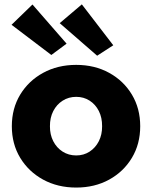

<svg xmlns="http://www.w3.org/2000/svg" viewBox="-20 -835 685 865"><path d="M323.3 10Q239.9 10 174.3 -25.8Q108.7 -61.7 71 -124Q33.3 -186.3 33.3 -266.3Q33.3 -346.4 71 -408.7Q108.7 -471 174.3 -506.8Q239.9 -542.7 323.3 -542.7Q406.7 -542.7 471.8 -506.8Q537 -471 574.3 -408.7Q611.7 -346.4 611.7 -266.3Q611.7 -186.3 574.3 -124Q537 -61.7 471.8 -25.8Q406.7 10 323.3 10ZM323.3 -134.7Q357.1 -134.7 383.6 -151.9Q410.2 -169.2 425.3 -198.9Q440.3 -228.7 440 -266.3Q440.3 -305 425.3 -334.9Q410.2 -364.7 383.6 -381.7Q357.1 -398.7 323.3 -398.7Q289.3 -398.7 262.2 -381.4Q235.1 -364.2 219.9 -334.4Q204.7 -304.7 205 -266.3Q204.7 -228.7 219.9 -198.9Q235.1 -169.2 262.2 -151.9Q289.3 -134.7 323.3 -134.7ZM417.7 -584 249 -730.7 348.7 -815.3 490.3 -631ZM211.3 -587.3 32 -723.3 126.3 -814.7 280 -638.3Z"/></svg>

Font: Lexend Medium
Style: Regular
Weight: 500
Designer: Bonnie Shaver-Troup, Thomas Jockin
Foundry: Lexend
Version: Version 1.005